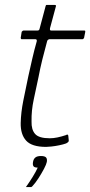

<svg xmlns="http://www.w3.org/2000/svg" viewBox="-20 -596 366 779"><path d="M167 0Q109 0 86 -25.5Q63 -51 64 -97Q65 -140 74.5 -187.5Q84 -235 95 -287Q103 -323 111 -358Q119 -393 129 -428Q131 -437 123 -437H67Q66 -437 65 -439Q64 -441 64 -442L68 -467Q69 -468 71 -470Q73 -472 75 -472H130Q135 -472 137.5 -473.5Q140 -475 141 -481L165 -571Q166 -576 169 -576H202Q204 -576 206 -575Q208 -574 207 -571L183 -482Q182 -477 183 -474.5Q184 -472 188 -472H322Q325 -472 325.5 -471Q326 -470 326 -467L321 -442Q321 -442 319 -439.5Q317 -437 315 -437H181Q179 -437 175.5 -435Q172 -433 171 -428Q161 -392 152 -355.5Q143 -319 136 -282Q127 -239 117 -193Q107 -147 108 -103Q107 -70 122.5 -52.5Q138 -35 182 -35Q197 -35 213.5 -38.5Q230 -42 248 -48Q252 -51 254 -50Q256 -49 257 -46L259 -26Q260 -20 248 -14Q237 -10 220 -6.5Q203 -3 188 -1.5Q173 0 167 0ZM170 61Q168 71 158.5 89Q149 107 136.5 126.5Q124 146 111 160Q108 163 107 163Q105 163 98 163Q91 163 86 163Q86 162 86 161.5Q86 161 90 156Q100 142 113 121Q126 100 133 84Q119 84 115.5 78Q112 72 114 61Q116 49 123.5 43Q131 37 146 37Q161 37 166.5 42.5Q172 48 170 61Z"/></svg>

Font: Glory ExtraLight
Style: Italic
Weight: 250
Italic angle: -12°
Version: Version 1.011